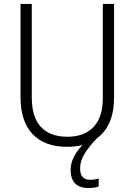

<svg xmlns="http://www.w3.org/2000/svg" viewBox="-20 -734 682 973"><path d="M386 120Q386 177 437 177Q450 177 461.5 175Q473 173 480 171V211Q470 215 457 217Q444 219 428 219Q385 219 361.5 196.5Q338 174 338 127Q338 92 355 60Q372 28 398 1Q362 10 320 10Q206 10 145 -54.5Q84 -119 84 -242V-714H141V-242Q141 -140 187.5 -90.5Q234 -41 322 -41Q407 -41 454 -90.5Q501 -140 501 -238V-714H558V-240Q558 -167 535.5 -115Q513 -63 470 -32Q433 7 409.5 43.5Q386 80 386 120Z"/></svg>

Font: Noto Sans Sinhala SemiCondensed Light
Style: Regular
Weight: 300
Width: 4
Designer: Jelle Bosma - Monotype Design Team
Foundry: Monotype Imaging Inc.
Version: Version 2.006; ttfautohint (v1.8.4.7-5d5b)